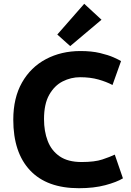

<svg xmlns="http://www.w3.org/2000/svg" viewBox="-20 -978 688 1012"><path d="M396 14Q227 14 138.5 -80Q50 -174 50 -347Q50 -462 96 -543Q142 -624 222.5 -666.5Q303 -709 404 -709Q463 -709 507 -698.5Q551 -688 579 -675.5Q607 -663 618 -656L573 -530Q541 -547 498.5 -559Q456 -571 402 -571Q354 -571 310.5 -549Q267 -527 239.5 -478.5Q212 -430 212 -350Q212 -286 231.5 -235Q251 -184 294.5 -154Q338 -124 410 -124Q479 -124 519.5 -137.5Q560 -151 585 -163L628 -38Q595 -18 535 -2Q475 14 396 14ZM350 -735 282 -796 424 -958 515 -874Z"/></svg>

Font: Ubuntu Sans ExtraBold
Style: Regular
Weight: 800
Designer: Dalton Maag Ltd
Foundry: Dalton Maag Ltd
Version: Version 1.006; ttfautohint (v1.8.4.7-5d5b)